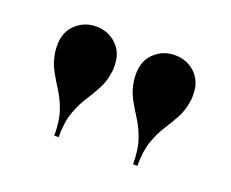

<svg xmlns="http://www.w3.org/2000/svg" viewBox="-64 -858 607 504"><g transform="rotate(20 240.0 -606.5)"><path d="M344 -453Q344 -494.5 334.5 -521.8Q325 -549 311.5 -570Q298 -591 286.5 -612Q275 -633 271 -661Q270.5 -666.5 270.2 -670.5Q270 -674.5 270 -679Q270 -716 293.5 -738Q317 -760 350 -760Q383.5 -760 406.8 -738Q430 -716 430 -679Q430 -674.5 430 -670.5Q430 -666.5 429 -661Q425 -633 413.5 -612Q402 -591 388.5 -570Q375 -549 365.5 -521.8Q356 -494.5 356 -453ZM124 -453Q124 -494.5 114.5 -521.8Q105 -549 91.5 -570Q78 -591 66.5 -612Q55 -633 51 -661Q50.5 -666.5 50.2 -670.5Q50 -674.5 50 -679Q50 -716 73.5 -738Q97 -760 130 -760Q163.5 -760 186.8 -738Q210 -716 210 -679Q210 -674.5 210 -670.5Q210 -666.5 209 -661Q205 -633 193.5 -612Q182 -591 168.5 -570Q155 -549 145.5 -521.8Q136 -494.5 136 -453Z"/></g></svg>

Font: Bodoni Moda 18pt
Style: Bold
Weight: 700
Designer: Owen Earl
Foundry: indestructible type
Version: Version 2.004